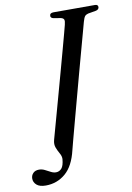

<svg xmlns="http://www.w3.org/2000/svg" viewBox="-168 -759 682 992"><g transform="rotate(-10 172.5 -263.0)"><path d="M330.5 -624.5Q328 -615 318 -578.5Q308 -542 293.2 -488Q278.5 -434 261.2 -370.8Q244 -307.5 227 -244Q210 -180.5 195 -125.2Q180 -70 170 -31.8Q160 6.5 157 18Q138 99.5 93.8 137Q49.5 174.5 -9.5 174.5Q-41.5 174.5 -57.2 160.8Q-73 147 -73 127.5Q-73 110.5 -61.8 99Q-50.5 87.5 -31 87.5Q-15 87.5 -0.8 94.8Q13.5 102 27.2 109.2Q41 116.5 54 116.5Q71.5 116.5 83.5 103Q95.5 89.5 98.5 54.5Q99 39.5 90 24Q81 8.5 74 -9.5Q67 -27.5 73 -50Q76 -61.5 85.8 -96.2Q95.5 -131 109.2 -180.5Q123 -230 138.5 -286.5Q154 -343 169.5 -399Q185 -455 198 -503.2Q211 -551.5 220 -584.5Q229 -617.5 231 -626.5Q236 -645.5 232.8 -653.2Q229.5 -661 217 -664L177.5 -670.5Q164 -674.5 164.5 -684.5Q164.5 -700 184.5 -700H402Q418 -700 418 -686.5Q417.5 -674 402.5 -670L359.5 -662.5Q348 -659.5 342.2 -652.5Q336.5 -645.5 330.5 -624.5Z"/></g></svg>

Font: Fraunces 144pt Soft
Style: Italic
Weight: 400
Italic angle: -16°
Version: Version 1.000;[b76b70a41]